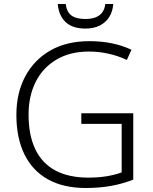

<svg xmlns="http://www.w3.org/2000/svg" viewBox="-20 -931 764 961"><path d="M387 -364H647V-32Q594 -11 535.5 -0.5Q477 10 410 10Q297 10 219.5 -33.5Q142 -77 102 -159Q62 -241 62 -356Q62 -465 106 -548Q150 -631 231.5 -678Q313 -725 428 -725Q486 -725 538.5 -714.5Q591 -704 638 -682L615 -631Q570 -652 522 -662.5Q474 -673 425 -673Q331 -673 263 -633Q195 -593 159 -522Q123 -451 123 -357Q123 -254 157 -183.5Q191 -113 257.5 -77.5Q324 -42 422 -42Q474 -42 515 -49Q556 -56 589 -68V-311H387ZM547 -911Q544 -873 526.5 -845.5Q509 -818 479 -803Q449 -788 407 -788Q343 -788 308.5 -820.5Q274 -853 269 -911H309Q312 -885 323.5 -868Q335 -851 356.5 -843.5Q378 -836 408 -836Q437 -836 458 -844Q479 -852 491.5 -868.5Q504 -885 507 -911Z"/></svg>

Font: Noto Sans Devanagari Light
Style: Regular
Weight: 300
Version: Version 2.003